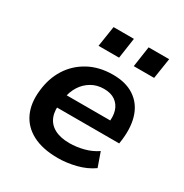

<svg xmlns="http://www.w3.org/2000/svg" viewBox="-169 -855 953 996"><g transform="rotate(30 307.0 -356.5)"><path d="M315 10Q223 10 163 -21.5Q103 -53 76.5 -110.5Q50 -168 59 -246Q67 -323 104 -381.5Q141 -440 203.5 -474Q266 -508 348 -508Q425 -508 475 -475Q525 -442 545.5 -383Q566 -324 557 -244L553 -215H159L171 -295H469L451 -275Q458 -320 448 -352Q438 -384 412 -402.5Q386 -421 344 -421Q302 -421 269 -401.5Q236 -382 215.5 -349.5Q195 -317 188 -275L184 -251Q175 -198 189 -161.5Q203 -125 238.5 -106Q274 -87 328 -87Q369 -87 412 -98Q455 -109 490 -133L520 -48Q478 -18 422.5 -4Q367 10 315 10ZM418 -600 436 -723H559L540 -600ZM207 -600 226 -723H348L330 -600Z"/></g></svg>

Font: Nunito Sans 8pt
Style: Bold Italic
Weight: 700
Italic angle: -9°
Version: Version 3.101;gftools[0.9.27]